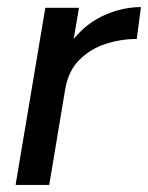

<svg xmlns="http://www.w3.org/2000/svg" viewBox="-20 -522 418 542"><path d="M24 0 108 -500H203L188 -412Q226 -458 276.5 -480Q327 -502 378 -502L366 -412Q321 -412 278 -398Q235 -384 204 -353Q173 -322 164 -270L119 0Z"/></svg>

Font: Figtree Medium
Style: Italic
Weight: 500
Italic angle: -9.5°
Foundry: Erik Kennedy
Version: Version 2.001; ttfautohint (v1.8.4.7-5d5b);gftools[0.9.27]